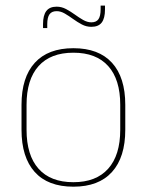

<svg xmlns="http://www.w3.org/2000/svg" viewBox="-20 -674 539 705"><path d="M249.5 11.5Q156 11.5 107.5 -42.5Q59 -96.5 59 -197.5V-289Q59 -390 107.8 -443.5Q156.5 -497 249.5 -497Q342.5 -497 391.2 -443.5Q440 -390 440 -289V-197.5Q440 -96.5 391.2 -42.5Q342.5 11.5 249.5 11.5ZM249.5 -5Q333 -5 377.2 -54.5Q421.5 -104 421.5 -197.5V-289Q421.5 -382 377.5 -431.2Q333.5 -480.5 249.5 -480.5Q165.5 -480.5 121.5 -431.2Q77.5 -382 77.5 -289V-197.5Q77.5 -104 121.5 -54.5Q165.5 -5 249.5 -5ZM315.5 -575.5Q297 -575.5 280.5 -584.2Q264 -593 248.5 -604.2Q233 -615.5 218 -624.2Q203 -633 188 -633Q170 -633 161.8 -621.5Q153.5 -610 153.5 -585V-571H138V-585.5Q138 -617.5 150 -633.5Q162 -649.5 188 -649.5Q206 -649.5 222.5 -640.8Q239 -632 254.5 -620.8Q270 -609.5 285.2 -600.8Q300.5 -592 315.5 -592Q333.5 -592 341.5 -603.5Q349.5 -615 349.5 -640V-653.5H365.5V-639Q365.5 -607 353.5 -591.2Q341.5 -575.5 315.5 -575.5Z"/></svg>

Font: Anek Devanagari Thin
Style: Regular
Weight: 250
Designer: Kailash Malviya (Devanagari) & Yesha Goshar (Latin)
Foundry: Ek Type
Version: Version 1.003